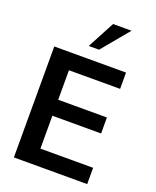

<svg xmlns="http://www.w3.org/2000/svg" viewBox="-174 -1074 954 1174"><g transform="rotate(20 303.0 -487.0)"><path d="M530 -616V-722H63V0H540V-106H197V-320H514V-424H197V-616ZM474 -974H354L260 -797H327Z"/></g></svg>

Font: Perun SemiBold
Style: Regular
Weight: 600
Foundry: Copyright (c) Stefan Peev, Context Ltd, 2016
Version: Version 1.089